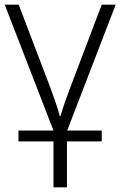

<svg xmlns="http://www.w3.org/2000/svg" viewBox="-20 -552 509 812"><path d="M410.2 -532.2 278.8 -186C260.7 -136.7 245.6 -96.7 235.8 -61H232.9C223.6 -96.7 209.5 -135.7 191.9 -184.1L59.1 -532.2H0L206.1 0H58.1V45.9H206.1V240.2H263.2V45.9H410.2V0H264.2L469.2 -532.2Z"/></svg>

Font: Noto Reveo Sans
Style: Regular
Weight: 300
Designer: Monotype Design Team
Foundry: Monotype Imaging Inc.
Version: Version 2.007